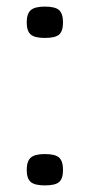

<svg xmlns="http://www.w3.org/2000/svg" viewBox="-20 -559 272 582"><path d="M61 -44Q61 -70 73 -81Q85 -92 116 -92Q148 -92 159.5 -81Q171 -70 171 -44Q171 -18 159.5 -7.5Q148 3 116 3Q85 3 73 -7.5Q61 -18 61 -44ZM61 -491Q61 -517 73 -528Q85 -539 116 -539Q148 -539 159.5 -528Q171 -517 171 -491Q171 -465 159.5 -454.5Q148 -444 116 -444Q85 -444 73 -454.5Q61 -465 61 -491Z"/></svg>

Font: Georama Extended
Style: Regular
Weight: 400
Width: 7
Designer: Jean-Baptiste Levee
Foundry: Production Type
Version: Version 1.000